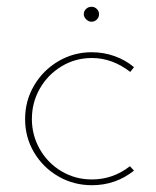

<svg xmlns="http://www.w3.org/2000/svg" viewBox="-20 -540 460 566"><path d="M251 6Q197 6 152 -20Q107 -46 80.5 -90.5Q54 -135 54 -189Q54 -243 80.5 -288Q107 -333 152 -359.5Q197 -386 250 -386Q286 -386 318 -374.5Q350 -363 375 -342L364 -328Q311 -369 251 -369Q202 -369 161.5 -344.5Q121 -320 97.5 -279Q74 -238 74 -189Q74 -141 97.5 -100Q121 -59 161.5 -35Q202 -11 251 -11Q313 -11 363 -50L375 -37Q321 6 251 6ZM250 -520Q259 -520 265.5 -513.5Q272 -507 272 -498Q272 -489 265.5 -482.5Q259 -476 250 -476Q241 -476 234 -483Q227 -490 227 -498Q227 -507 233.5 -513.5Q240 -520 250 -520Z"/></svg>

Font: Josefin Sans Thin
Style: Regular
Weight: 250
Designer: Santiago Orozco
Foundry: Typemade
Version: Version 2.000